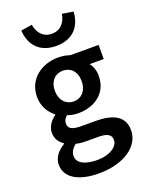

<svg xmlns="http://www.w3.org/2000/svg" viewBox="-173 -823 867 1126"><g transform="rotate(-20 260.5 -260.0)"><path d="M244 217C405 217 507 140 507 43C507 -42 444 -79 327 -79H240C181 -79 161 -95 161 -122C161 -144 170 -156 184 -168C206 -160 229 -156 250 -156C354 -156 438 -214 438 -323C438 -356 426 -386 411 -404H499V-492H323C303 -499 277 -504 250 -504C147 -504 55 -440 55 -327C55 -269 86 -222 120 -197V-193C91 -173 65 -140 65 -102C65 -62 85 -36 110 -20V-16C65 12 39 47 39 89C39 175 127 217 244 217ZM250 -230C204 -230 166 -265 166 -327C166 -388 203 -422 250 -422C297 -422 333 -388 333 -327C333 -265 296 -230 250 -230ZM262 140C186 140 138 115 138 71C138 48 149 27 175 7C194 12 215 14 242 14H308C363 14 393 25 393 62C393 104 340 140 262 140ZM265 -571C377 -571 424 -644 428 -726L359 -737C352 -691 323 -647 265 -647C207 -647 178 -691 171 -737L102 -726C106 -644 154 -571 265 -571Z"/></g></svg>

Font: Source Sans Pro Semibold
Style: Regular
Weight: 600
Designer: Paul D. Hunt
Foundry: Adobe Systems Incorporated
Version: Version 3.006;hotconv 1.0.111;makeotfexe 2.5.65597